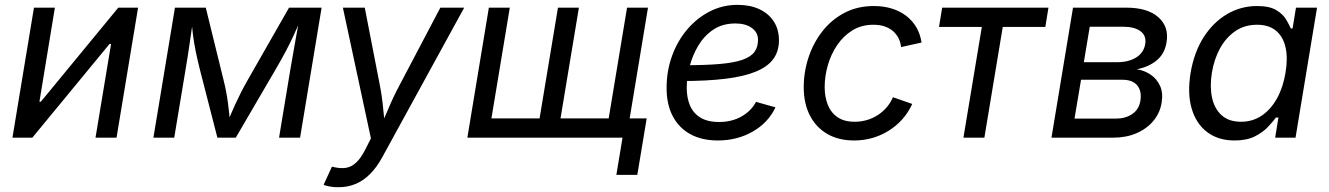

<svg xmlns="http://www.w3.org/2000/svg" viewBox="-20 -578 5581 806"><path d="M469.2 0H380.9L446.3 -393.6H439.9L115.7 0H32.2L122.6 -545.9H210.4L145.5 -150.9H151.4L476.6 -545.9H559.6Z M624 0 714.4 -545.9H843.8L918 -244.1Q925.3 -215.3 929.9 -189.9Q934.6 -164.6 937.5 -141.6Q940.4 -118.7 942.6 -97.4Q944.8 -76.2 946.3 -55.7H931.6Q940.4 -77.6 949.5 -99.1Q958.5 -120.6 969 -143.3Q979.5 -166 992.2 -190.9Q1004.9 -215.8 1021 -244.1L1193.4 -545.9H1330.1L1239.7 0H1151.4L1198.7 -285.2Q1203.1 -311.5 1208.3 -340.3Q1213.4 -369.1 1218.5 -398.7Q1223.6 -428.2 1229 -457Q1234.4 -485.8 1239.3 -512.2H1249Q1231 -469.2 1214.8 -434.1Q1198.7 -398.9 1180.2 -363.8Q1161.6 -328.6 1136.2 -285.2L969.7 0H892.6L819.3 -285.2Q808.6 -328.1 801.5 -362.8Q794.4 -397.5 790 -432.9Q785.6 -468.3 781.2 -512.2H793Q788.6 -483.4 784.7 -455.1Q780.8 -426.8 776.6 -398.7Q772.5 -370.6 768.1 -342.3Q763.7 -314 758.8 -285.2L711.4 0Z M1338.4 197.8 1373.5 121.6 1381.8 123.5Q1408.7 129.9 1431.4 126.7Q1454.1 123.5 1474.4 105.2Q1494.6 86.9 1514.2 48.3L1537.1 2.9L1419.4 -545.9H1511.2L1574.2 -222.2Q1584 -171.9 1588.6 -121.8Q1593.3 -71.8 1599.6 -24.9H1567.4Q1589.4 -71.8 1610.4 -121.8Q1631.3 -171.9 1658.2 -222.2L1828.6 -545.9H1928.7L1585 81.5Q1561.5 124.5 1533.4 152.6Q1505.4 180.7 1472.4 194.3Q1439.5 208 1400.4 208Q1378.9 208 1362.1 204.6Q1345.2 201.2 1338.4 197.8Z M2032.2 -545.9H2120.1L2043 -81.1H2245.1L2322.3 -545.9H2410.2L2333 -81.1H2535.2L2612.3 -545.9H2700.2L2609.9 0H1941.9ZM2567.4 156.2 2593.3 0H2556.6L2569.8 -81.1H2694.8L2655.3 156.2Z M2993.7 11.7Q2926.3 11.7 2878.2 -14.6Q2830.1 -41 2804.2 -90.3Q2778.3 -139.6 2778.3 -208.5Q2778.3 -280.3 2801.3 -343.5Q2824.2 -406.7 2865.2 -454.8Q2906.2 -502.9 2960.2 -530.3Q3014.2 -557.6 3076.2 -557.6Q3128.9 -557.6 3168 -539.3Q3207 -521 3228.5 -487.5Q3250 -454.1 3250 -408.7Q3250 -362.8 3226.3 -330.3Q3202.6 -297.9 3152.8 -277.3Q3103 -256.8 3025.1 -247.3Q2947.3 -237.8 2839.4 -237.8L2851.1 -304.2Q2940.4 -304.2 3000.5 -309.3Q3060.5 -314.5 3095.9 -326.7Q3131.3 -338.9 3146.7 -359.4Q3162.1 -379.9 3162.1 -410.6Q3162.1 -441.9 3136 -460.7Q3109.9 -479.5 3067.4 -479.5Q3012.2 -479.5 2973.4 -452.9Q2934.6 -426.3 2910.2 -384.5Q2885.7 -342.8 2874.3 -296.1Q2862.8 -249.5 2862.8 -209Q2862.8 -168.9 2876 -136.5Q2889.2 -104 2919.2 -85Q2949.2 -65.9 2999 -65.9Q3051.3 -65.9 3092 -88.6Q3132.8 -111.3 3153.8 -150.4L3235.4 -127.4Q3205.1 -63 3139.9 -25.6Q3074.7 11.7 2993.7 11.7Z M3565.9 11.7Q3500 11.7 3452.6 -15.9Q3405.3 -43.5 3379.6 -93.8Q3354 -144 3354 -211.4Q3354 -276.4 3374.3 -337.4Q3394.5 -398.4 3432.6 -447Q3470.7 -495.6 3525.1 -524.2Q3579.6 -552.7 3648.4 -552.7Q3689 -552.7 3723.4 -542.2Q3757.8 -531.7 3783.9 -511.7Q3810.1 -491.7 3826.7 -463.4Q3843.3 -435.1 3848.6 -399.4L3762.7 -380.4Q3760.3 -401.4 3751.5 -418.5Q3742.7 -435.5 3728 -448Q3713.4 -460.4 3693.1 -467.3Q3672.9 -474.1 3646.5 -474.1Q3596.7 -474.1 3558.6 -450.7Q3520.5 -427.2 3494.4 -388.7Q3468.3 -350.1 3455.1 -304Q3441.9 -257.8 3441.9 -212.4Q3441.9 -171.9 3454.8 -138.7Q3467.8 -105.5 3495.6 -86.2Q3523.4 -66.9 3567.9 -66.9Q3596.2 -66.9 3621.3 -74.7Q3646.5 -82.5 3667.2 -96.4Q3688 -110.4 3703.6 -129.2Q3719.2 -147.9 3728.5 -169.9L3809.6 -141.6Q3793 -105.5 3767.6 -77.1Q3742.2 -48.8 3710.4 -29.1Q3678.7 -9.3 3642.1 1.2Q3605.5 11.7 3565.9 11.7Z M4024.4 0 4101.6 -464.8H3921.9L3935.1 -545.9H4381.3L4368.2 -464.8H4189.5L4112.3 0Z M4394 0 4484.4 -545.9H4707.5Q4797.4 -545.9 4842.8 -505.6Q4888.2 -465.3 4877 -399.9Q4869.1 -352.1 4835.7 -324.5Q4802.2 -296.9 4752 -287.1Q4783.2 -282.7 4809.6 -265.1Q4835.9 -247.6 4849.6 -218Q4863.3 -188.5 4856.4 -147Q4849.6 -104 4822 -70.8Q4794.4 -37.6 4751 -18.8Q4707.5 0 4651.9 0ZM4490.7 -80.1H4665Q4704.1 -80.1 4732.4 -98.9Q4760.7 -117.7 4767.1 -153.8Q4773.9 -194.3 4754.6 -218.8Q4735.4 -243.2 4691.9 -243.2H4518.1ZM4529.8 -316.9H4669.9Q4717.8 -316.9 4749.8 -336.9Q4781.7 -356.9 4787.6 -393.6Q4793 -428.2 4767.8 -447Q4742.7 -465.8 4694.3 -465.8H4554.7Z M5162.1 11.7Q5094.2 11.7 5047.9 -23.2Q5001.5 -58.1 4982.7 -121.8Q4963.9 -185.5 4978 -272Q4992.7 -358.9 5032.7 -421.6Q5072.8 -484.4 5130.9 -518.6Q5189 -552.7 5256.8 -552.7Q5309.6 -552.7 5337.9 -535.4Q5366.2 -518.1 5379.2 -495.8Q5392.1 -473.6 5398.9 -458.5H5406.2L5420.4 -545.9H5508.8L5418.5 0H5333L5346.7 -84.5H5336.4Q5324.2 -68.4 5303.2 -45.7Q5282.2 -22.9 5248 -5.6Q5213.9 11.7 5162.1 11.7ZM5189.5 -66.9Q5239.3 -66.9 5277.6 -93.3Q5315.9 -119.6 5341.3 -166Q5366.7 -212.4 5376.5 -272.9Q5386.7 -333.5 5376.7 -378.7Q5366.7 -423.8 5336.7 -449Q5306.6 -474.1 5256.8 -474.1Q5204.6 -474.1 5165.3 -447Q5126 -419.9 5101.3 -374.5Q5076.7 -329.1 5067.4 -272.9Q5058.1 -215.8 5067.9 -168.9Q5077.6 -122.1 5107.9 -94.5Q5138.2 -66.9 5189.5 -66.9Z"/></svg>

Font: Inter Variable
Style: Italic
Weight: 400
Italic angle: -9.39999°
Designer: Rasmus Andersson
Foundry: rsms
Version: Version 4.001;git-9221beed3